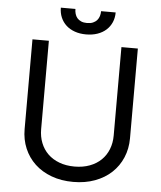

<svg xmlns="http://www.w3.org/2000/svg" viewBox="-60 -961 862 1026"><g transform="rotate(5 370.5 -448.0)"><path d="M653.4 -727.3V-245.7Q653.4 -190 633.3 -142.6Q613.3 -95.2 576.3 -60.5Q539.4 -25.9 487.2 -6.6Q435 12.8 370.7 12.8Q306.5 12.8 254.3 -6.6Q202.1 -25.9 165.1 -60.5Q128.2 -95.2 108.1 -142.6Q88.1 -190 88.1 -245.7V-727.3H176.1V-252.8Q176.1 -213.1 189.5 -179.3Q202.8 -145.6 227.8 -121.3Q252.8 -96.9 289.1 -83.3Q325.3 -69.6 370.7 -69.6Q416.2 -69.6 452.4 -83.3Q488.6 -96.9 513.7 -121.3Q538.7 -145.6 552 -179.3Q565.3 -213.1 565.3 -252.8V-727.3ZM518.5 -909.1Q518.5 -880.3 508.2 -856.4Q497.9 -832.4 478.7 -815Q459.5 -797.6 432.2 -788Q404.8 -778.4 370.7 -778.4Q337.4 -778.4 310.2 -788Q283 -797.6 264 -815Q245 -832.4 234.7 -856.4Q224.4 -880.3 224.4 -909.1H302.6Q302.6 -895.2 306.3 -882.6Q310 -870 318 -860.4Q326 -850.9 339.1 -845.2Q352.3 -839.5 370.7 -839.5Q389.6 -839.5 402.7 -845.2Q415.8 -850.9 424.2 -860.4Q432.5 -870 436.4 -882.6Q440.3 -895.2 440.3 -909.1Z"/></g></svg>

Font: Interop
Style: Regular
Weight: 400
Designer: Rasmus Andersson, Google, Jang Haemin
Foundry: jhaemin
Version: Version 1.008